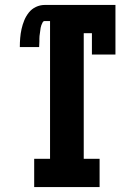

<svg xmlns="http://www.w3.org/2000/svg" viewBox="-20 -755 540 775"><path d="M118 0V-114H182V-670H160Q155 -670 152 -664.5Q149 -659 147 -653.5Q145 -648 144 -642.5Q143 -637 142.5 -631.5Q142 -626 141 -620.5Q140 -615 139.5 -609.5Q139 -604 139 -598.5Q139 -593 139 -587.5Q139 -582 138.5 -576.5Q138 -571 138 -565H60Q60 -583 61.5 -601.5Q63 -620 67 -638Q71 -656 78 -673Q85 -690 96.5 -704.5Q108 -719 125 -727Q142 -735 160 -735H446V-535H351V-621H318V-114H382V0Z"/></svg>

Font: Iosevka Curly Slab Heavy
Style: Regular
Weight: 900
Monospace: yes
Designer: Belleve Invis
Foundry: Belleve Invis
Version: Version 22.1.2; ttfautohint (v1.8.4)